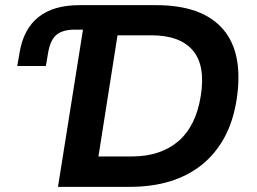

<svg xmlns="http://www.w3.org/2000/svg" viewBox="-20 -725 999 745"><path d="M205 0 302 -610H271Q222 -610 198 -589Q174 -568 166 -516L158 -469H47L56 -521Q71 -612 129 -658.5Q187 -705 288 -705H586Q765 -705 845.5 -611.5Q926 -518 898 -338Q885 -254 850.5 -191Q816 -128 763 -85.5Q710 -43 640 -21.5Q570 0 484 0ZM362 -118H493Q548 -118 593 -133Q638 -148 672 -177Q706 -206 728 -250.5Q750 -295 759 -353Q778 -471 728 -529.5Q678 -588 568 -588H436Z"/></svg>

Font: Nunito Sans 6pt
Style: Bold Italic
Weight: 700
Italic angle: -9°
Version: Version 3.101;gftools[0.9.27]